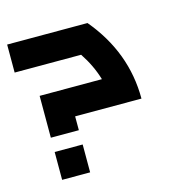

<svg xmlns="http://www.w3.org/2000/svg" viewBox="-79 -567 647 647"><g transform="rotate(-15 244.0 -244.0)"><path d="M61 -97.2H158.7V0H61ZM231.9 -390.6H0V-488.3H280.3Q390.1 -357.4 390.1 -195.3H158.7V-147H61V-293H278.3Q263.2 -343.8 231.9 -390.6Z"/></g></svg>

Font: Arounder
Style: Regular
Weight: 400
Designer: Maxim Raikov
Foundry: Maxim Raikov
Version: Version 1.00 March 23, 2021, initial release